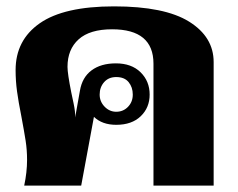

<svg xmlns="http://www.w3.org/2000/svg" viewBox="-20 -583 746 603"><path d="M65 -81Q65 -112 60.5 -141Q56 -170 47 -218Q38 -263 33.5 -296Q29 -329 29 -363Q29 -457 105 -510Q181 -563 338 -563Q497 -563 574 -515Q651 -467 651 -388V0H462V-383Q462 -491 332 -491Q262 -491 227 -459.5Q192 -428 192 -373Q192 -352 204 -292Q205 -287 211 -259Q217 -231 216 -214L231 -298Q238 -340 267.5 -362Q297 -384 344 -384Q393 -384 421.5 -356Q450 -328 450 -286Q450 -245 422 -218Q394 -191 345 -191Q301 -191 275 -216L235 0H56Q65 -42 65 -81ZM397 -286Q397 -309 384 -325Q371 -341 345 -341Q321 -341 307 -325Q293 -309 293 -286Q293 -264 308.5 -248Q324 -232 345 -232Q367 -232 382 -247.5Q397 -263 397 -286Z"/></svg>

Font: Taviraj ExtraBold
Style: Regular
Weight: 800
Designer: Katatrad Team
Foundry: CadsonDemak
Version: Version 1.001